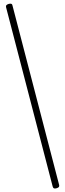

<svg xmlns="http://www.w3.org/2000/svg" viewBox="-20 -976 364 1072"><path d="M296 75Q286 78 281 75.5Q276 73 274 65L14 -935Q12 -943 15.5 -947Q19 -951 28 -954Q38 -957 43.5 -954.5Q49 -952 50 -944L310 56Q312 63 309 67.5Q306 72 296 75Z"/></svg>

Font: Playwrite HR Lijeva Thin
Style: Regular
Weight: 250
Designer: Veronika Burian, José Scaglione
Foundry: TypeTogether
Version: Version 1.002